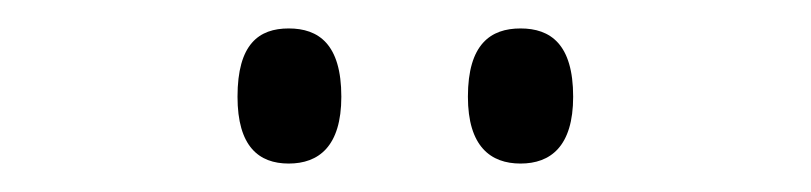

<svg xmlns="http://www.w3.org/2000/svg" viewBox="-20 -761 570 135"><path d="M346 -646C367 -646 383 -658 383 -693C383 -730 367 -741 346 -741C325 -741 309 -730 309 -693C309 -658 325 -646 346 -646ZM183 -646C204 -646 220 -658 220 -693C220 -730 204 -741 183 -741C162 -741 147 -730 147 -693C147 -658 162 -646 183 -646Z"/></svg>

Font: Noto Serif Georgian SemiCondensed Light
Style: Regular
Weight: 300
Width: 4
Designer: Monotype Design Team, Akaki Razmadze
Foundry: Google LLC
Version: Version 2.003